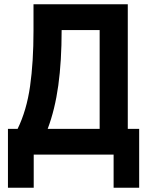

<svg xmlns="http://www.w3.org/2000/svg" viewBox="-20 -720 684 894"><path d="M17 154V-120H62Q104 -206 120 -318.5Q136 -431 136 -577V-700H575V-120H628V154H509V0H137V154ZM202 -120H444V-580H267Q267 -435 251.5 -322.5Q236 -210 202 -120Z"/></svg>

Font: Zen Kaku Gothic New Black
Style: Regular
Weight: 900
Designer: Yoshimichi Ohira
Foundry: Positype
Version: Version 1.001